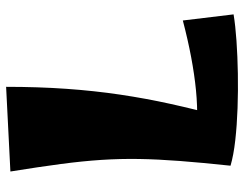

<svg xmlns="http://www.w3.org/2000/svg" viewBox="-105 -694 798 628"><g transform="rotate(-90 294.0 -380.0)"><path d="M66 -25Q76 -119 81.5 -191Q87 -263 88 -324.5Q89 -386 85 -447.5Q81 -509 71.5 -580.5Q62 -652 47 -745L324 -759Q324 -654 317.5 -562Q311 -470 298.5 -386Q286 -302 268 -220.5Q250 -139 227 -54ZM561 -15Q525 -9 474.5 -5.5Q424 -2 367.5 -1Q311 0 254.5 -2Q198 -4 149 -9.5Q100 -15 66 -25L117 -143Q211 -128 313 -138Q415 -148 541 -181Z"/></g></svg>

Font: Marhey Light
Style: Bold
Weight: 700
Version: Version 1.000